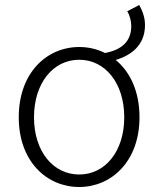

<svg xmlns="http://www.w3.org/2000/svg" viewBox="-20 -735 634 768"><path d="M297 -37C192 -37 116 -130 116 -266C116 -402 192 -496 297 -496C401 -496 477 -402 477 -266C477 -130 401 -37 297 -37ZM489 -690C500 -672 505 -649 505 -631C505 -570 468 -536 400 -523C368 -539 333 -547 297 -547C167 -547 55 -444 55 -266C55 -89 167 13 297 13C425 13 538 -89 538 -266C538 -370 500 -448 443 -495C501 -513 560 -551 560 -635C560 -663 551 -690 537 -715Z"/></svg>

Font: Noto Sans T Chinese Light
Style: Regular
Weight: 300
Designer: Ryoko NISHIZUKA (kana & ideographs); Paul D. Hunt (Latin, Greek & Cyrillic); Wenlong ZHANG (bopomofo); Sandoll Communica
Foundry: Adobe Systems Incorporated
Version: Version 1.000;PS 1;hotconv 1.0.78;makeotf.lib2.5.61930